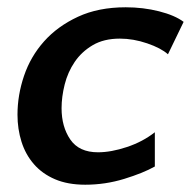

<svg xmlns="http://www.w3.org/2000/svg" viewBox="-20 -495 529 527"><path d="M441 -346Q422 -363 384 -376Q346 -389 309 -389Q265 -389 234.5 -371Q204 -353 185 -325Q166 -297 157.5 -263Q149 -229 149 -198Q149 -147 173 -112Q197 -77 249 -77Q285 -77 328.5 -91.5Q372 -106 405 -132V-38Q373 -20 321 -4Q269 12 214 12Q166 12 131 -3Q96 -18 73 -44.5Q50 -71 39 -106Q28 -141 28 -180Q28 -234 46 -287Q64 -340 101 -381.5Q138 -423 194 -449Q250 -475 325 -475Q373 -475 416.5 -464Q460 -453 484 -435Z"/></svg>

Font: Quattrocento Sans
Style: Bold Italic
Weight: 700
Designer: Pablo Impallari
Foundry: Pablo Impallari, Igino Marini, Brenda Gallo
Version: Version 2.000